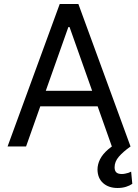

<svg xmlns="http://www.w3.org/2000/svg" viewBox="-20 -727 686 953"><path d="M17.6 0 276.4 -707H369.1L627.9 0H535.2L325.2 -592.8H319.3L109.4 0ZM503.9 -276.4V-199.2H141.6V-276.4ZM463.9 115.2Q463.9 88.9 476.6 63.5Q489.3 38.1 517.1 14.2Q544.9 -9.8 587.9 -29.3L627.9 0Q590.8 26.4 569.8 50.8Q548.8 75.2 548.8 103.5Q548.8 120.1 557.1 128.4Q565.4 136.7 585 136.7Q593.8 136.7 601.6 134.8Q609.4 132.8 617.2 130.9Q624 127.9 630.9 125L636.7 185.5Q624 194.3 605.5 200.2Q586.9 206.1 563.5 206.1Q519.5 206.1 492.2 182.1Q464.8 158.2 463.9 115.2Z"/></svg>

Font: Pretendard Std Variable
Style: Regular
Weight: 400
Designer: Base glyphs from Inter by Rasmus Andersson; Hangeul glyphs from Noto Sans CJK(Source Han Sans) by Jang Soo-young and Kan
Foundry: Kil Hyung-jin
Version: Version 1.309;Glyphs 3.2 (3225)